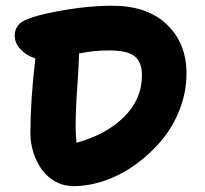

<svg xmlns="http://www.w3.org/2000/svg" viewBox="-20 -678 708 663"><path d="M233.9 -35.2Q200.2 -35.2 171.6 -50.8Q143.1 -66.4 124.5 -92.3Q106 -118.2 95.5 -150.9Q85 -183.6 85 -217.8Q85 -331.1 102.1 -476.1Q70.8 -486.3 50.8 -507.8Q30.8 -529.3 30.8 -555.2Q30.8 -580.6 49.8 -598.1Q75.2 -619.6 178 -638.9Q280.8 -658.2 368.2 -658.2Q488.3 -658.2 556.2 -593.5Q624 -528.8 624 -423.8Q624 -360.4 600.3 -299.6Q576.7 -238.8 536.9 -191.9Q497.1 -145 447 -109.1Q397 -73.2 341.6 -54.2Q286.1 -35.2 233.9 -35.2ZM241.2 -238.8Q241.2 -216.8 244.1 -185.1Q346.2 -212.9 408.2 -274.2Q470.2 -335.4 470.2 -418Q470.2 -462.4 445.6 -483.2Q420.9 -503.9 356 -503.9Q303.7 -503.9 252.9 -493.2Q252.9 -463.9 247.1 -381.8Q241.2 -299.8 241.2 -238.8Z"/></svg>

Font: Shantell Sans Irregular
Style: Bold
Weight: 700
Designer: Stephen Nixon, Anya Danilova, Shantell Martin
Foundry: Arrow Type
Version: Version 1.006;[9816181b4]